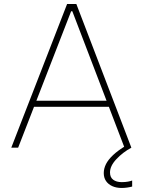

<svg xmlns="http://www.w3.org/2000/svg" viewBox="-20 -733 708 953"><path d="M36 0Q58.5 -58 83 -121.2Q107.5 -184.5 130 -242L225 -486.5Q250.5 -552 271.2 -605.5Q292 -659 313 -713H359Q380 -658.5 400.2 -605.5Q420.5 -552.5 446 -486L540 -240.5Q562.5 -181.5 586.5 -119.2Q610.5 -57 632 0H598Q572.5 -67 545.2 -138Q518 -209 494 -272L339 -677H333L177 -275.5Q151.5 -210 124 -138.8Q96.5 -67.5 70 0ZM137 -203V-233H532V-203ZM584 200Q557.5 200 537.5 191Q517.5 182 506.2 165.5Q495 149 495 126Q495 103.5 506.2 81.2Q517.5 59 541.8 36.2Q566 13.5 605 -10V-19H621L632 0Q589.5 23 557.8 56.8Q526 90.5 526 123Q526 147.5 542 159.2Q558 171 584 171Q602 171 615.2 168.5Q628.5 166 636 163V193Q625 196 611 198Q597 200 584 200Z"/></svg>

Font: Commissioner Thin Thin
Style: Regular
Weight: 250
Version: Version 1.000